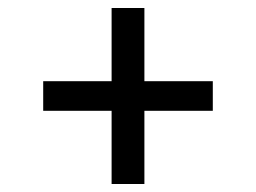

<svg xmlns="http://www.w3.org/2000/svg" viewBox="-20 -580 640 480"><path d="M341 -120H259V-303H88V-377H259V-560H341V-377H512V-303H341Z"/></svg>

Font: Monocode
Style: Regular
Weight: 400
Designer: Belleve Invis
Foundry: Belleve Invis
Version: Version 16.1.0; ttfautohint (v1.8.4)